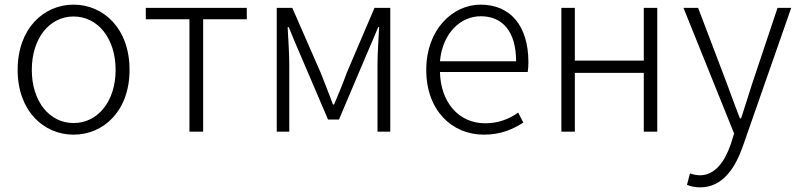

<svg xmlns="http://www.w3.org/2000/svg" viewBox="-20 -567 3441 827"><path d="M297 13C426 13 538 -89 538 -266C538 -444 426 -547 297 -547C168 -547 56 -444 56 -266C56 -89 168 13 297 13ZM297 -37C193 -37 117 -130 117 -266C117 -402 193 -496 297 -496C401 -496 478 -402 478 -266C478 -130 401 -37 297 -37Z M796 0H855V-484H1043V-533H608V-484H796Z M1172 0H1226V-288C1226 -331 1222 -397 1219 -450H1224C1239 -411 1256 -372 1272 -335L1393 -52H1440L1560 -335C1576 -372 1593 -411 1609 -450H1613C1610 -397 1606 -331 1606 -288V0H1661V-533H1593L1473 -252C1457 -207 1438 -162 1419 -117H1414C1398 -162 1379 -207 1362 -252L1239 -533H1172Z M2064 13C2141 13 2191 -12 2234 -39L2212 -82C2172 -54 2127 -36 2070 -36C1955 -36 1878 -127 1875 -257H2253C2255 -270 2256 -284 2256 -299C2256 -455 2179 -547 2050 -547C1929 -547 1816 -439 1816 -266C1816 -91 1927 13 2064 13ZM1875 -303C1886 -425 1964 -497 2051 -497C2144 -497 2203 -432 2203 -303Z M2398 0H2456V-253H2753V0H2811V-533H2753V-306H2456V-533H2398Z M2996 240C3094 240 3148 154 3180 62L3388 -533H3329L3220 -207C3205 -161 3188 -105 3172 -57H3167C3148 -105 3128 -161 3111 -207L2987 -533H2924L3142 8L3128 53C3102 130 3059 188 2995 188C2980 188 2963 184 2952 180L2939 229C2954 236 2975 240 2996 240Z"/></svg>

Font: Noto Sans JP Light
Style: Regular
Weight: 300
Designer: Ryoko NISHIZUKA (kana & ideographs); Paul D. Hunt (Latin, Greek & Cyrillic); Wenlong ZHANG (bopomofo); Sandoll Communica
Foundry: Adobe Systems Incorporated
Version: Version 1.004;PS 1.004;hotconv 1.0.82;makeotf.lib2.5.63406